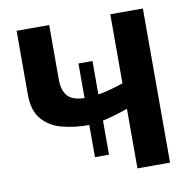

<svg xmlns="http://www.w3.org/2000/svg" viewBox="-80 -795 887 876"><g transform="rotate(-10 364.0 -357.0)"><path d="M638 -714V0H487V-276Q424 -254 370 -242V-84H305V-233Q235 -233 178 -248.5Q121 -264 87 -304.5Q53 -345 53 -419V-714H204V-462Q204 -411 227 -385Q250 -359 305 -358V-518H370V-363Q396 -367 425 -375Q454 -383 487 -394V-714Z"/></g></svg>

Font: Noto IKEA Simplified Chinese
Style: Bold
Weight: 700
Designer: Monotype Design Team
Foundry: Monotype Imaging Inc.
Version: Version 1.100